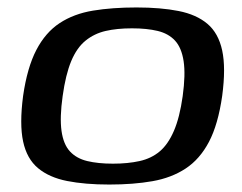

<svg xmlns="http://www.w3.org/2000/svg" viewBox="-20 -488 650 515"><path d="M273 7Q208 7 160 -2.5Q112 -12 82 -37Q52 -62 42 -108.5Q32 -155 42 -231Q53 -307 77.5 -354Q102 -401 140 -426Q178 -451 229.5 -459.5Q281 -468 346 -468Q411 -468 459 -458.5Q507 -449 536.5 -424Q566 -399 576 -352.5Q586 -306 576 -231Q565 -154 540.5 -107.5Q516 -61 478 -36Q440 -11 389 -2Q338 7 273 7ZM283 -49Q323 -49 354.5 -56Q386 -63 408.5 -82Q431 -101 446.5 -137Q462 -173 470 -230Q478 -288 472.5 -324Q467 -360 449.5 -379Q432 -398 403 -405Q374 -412 334 -412Q294 -412 263.5 -405Q233 -398 209.5 -379Q186 -360 171 -324Q156 -288 148 -230Q140 -173 145 -137Q150 -101 167.5 -82Q185 -63 214 -56Q243 -49 283 -49Z"/></svg>

Font: Genos Medium
Style: Italic
Weight: 500
Italic angle: -8°
Designer: Robert E. Leuschke
Foundry: Robert E. Leuschke
Version: Version 1.010